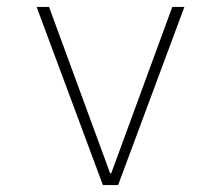

<svg xmlns="http://www.w3.org/2000/svg" viewBox="-20 -536 640 556"><path d="M278 0 86 -516H122L299 -34H302L479 -516H514L322 0Z"/></svg>

Font: IBM Plex Mono ExtraLight
Style: Regular
Weight: 200
Monospace: yes
Designer: Mike Abbink, Paul van der Laan, Pieter van Rosmalen
Foundry: Bold Monday
Version: Version 2.3